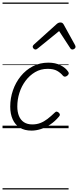

<svg xmlns="http://www.w3.org/2000/svg" viewBox="-20 -1015 618 1520"><path d="M230 19Q174 19 136.5 -4.5Q99 -28 80 -71Q61 -114 61 -171Q61 -238 82.5 -300Q104 -362 144 -411.5Q184 -461 239.5 -490Q295 -519 363 -519Q418 -519 459 -498.5Q500 -478 520 -447Q526 -438 524 -431Q522 -424 512 -415Q502 -408 493.5 -408Q485 -408 478 -416Q459 -439 431.5 -454.5Q404 -470 357 -470Q302 -470 258 -444Q214 -418 182 -375Q150 -332 133.5 -279.5Q117 -227 117 -172Q117 -129 130 -97Q143 -65 169.5 -47.5Q196 -30 236 -30Q270 -30 299 -41Q328 -52 356 -73.5Q384 -95 414 -124Q422 -133 430.5 -131Q439 -129 445 -123Q453 -116 454 -108.5Q455 -101 447 -92Q415 -54 378 -29.5Q341 -5 303 7Q265 19 230 19ZM261 -623Q253 -623 246 -630Q239 -637 239 -645Q239 -650 241.5 -654Q244 -658 248 -662L429 -825Q437 -832 444 -834.5Q451 -837 459 -837Q466 -837 472 -834Q478 -831 483 -823L573 -660Q576 -655 577 -651Q578 -647 578 -644Q578 -635 569.5 -629Q561 -623 554 -623Q548 -623 543.5 -626Q539 -629 536 -634L448 -769L282 -634Q276 -629 271 -626Q266 -623 261 -623ZM0 475H523V485H0ZM0 -20H523V0H0ZM0 -505H523V-500H0ZM0 -995H523V-985H0Z"/></svg>

Font: Playwrite CZ Guides
Style: Regular
Weight: 400
Designer: Veronika Burian, José Scaglione
Foundry: TypeTogether
Version: Version 1.003